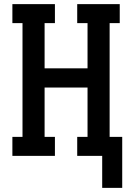

<svg xmlns="http://www.w3.org/2000/svg" viewBox="-20 -755 640 930"><path d="M475 155V0H354V-92H404V-331H196V-92H246V0H40V-92H89V-643H40V-735H246V-643H196V-424H404V-643H354V-735H560V-643H511V-92H572V155Z"/></svg>

Font: Iosevka Curly Slab SmBdEx
Style: Regular
Weight: 600
Width: 7
Monospace: yes
Designer: Belleve Invis
Foundry: Belleve Invis
Version: Version 11.1.0; ttfautohint (v1.8.3)